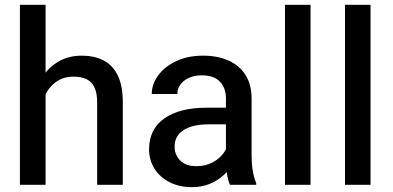

<svg xmlns="http://www.w3.org/2000/svg" viewBox="-20 -770 1636 800"><path d="M169.9 0H63V-750H169.9ZM109.9 -284.7Q110.4 -357.4 136.7 -414.6Q163.1 -471.7 210.2 -504.9Q257.3 -538.1 320.3 -538.1Q372.6 -538.1 410.9 -518.6Q449.2 -499 470.5 -456.1Q491.7 -413.1 491.7 -342.3V0H384.8V-343.3Q384.8 -382.3 373.5 -406Q362.3 -429.7 340.3 -440.2Q318.4 -450.7 286.1 -450.7Q253.4 -450.7 228 -437.5Q202.6 -424.3 184.8 -401.1Q167 -377.9 157.7 -347.9Q148.4 -317.9 148.4 -283.7Z M921.4 -359.4Q921.4 -403.8 896.2 -429.9Q871.1 -456.1 820.8 -456.1Q790 -456.1 767.1 -445.6Q744.1 -435.1 731.4 -417.5Q718.8 -399.9 718.8 -378.4H612.3Q612.3 -418.9 638.7 -455.3Q665 -491.7 713.4 -514.9Q761.7 -538.1 826.7 -538.1Q885.3 -538.1 930.9 -518.3Q976.6 -498.5 1002.4 -458.5Q1028.3 -418.5 1028.3 -358.4V-119.1Q1028.3 -87.4 1033.2 -58.3Q1038.1 -29.3 1047.4 -7.8V0H938Q930.2 -17.6 925.8 -45.7Q921.4 -73.7 921.4 -99.6ZM938 -252H852.5Q781.7 -252 744.6 -227.8Q707.5 -203.6 707.5 -159.2Q707.5 -124.5 731 -101.1Q754.4 -77.6 798.3 -77.6Q836.9 -77.6 866.2 -93.5Q895.5 -109.4 912.1 -132.8Q928.7 -156.2 929.7 -177.7L968.8 -128.9Q963.9 -108.4 949.5 -84.7Q935.1 -61 911.1 -39.6Q887.2 -18.1 854.5 -4.2Q821.8 9.8 779.8 9.8Q727.1 9.8 686.8 -10.7Q646.5 -31.2 623.8 -67.1Q601.1 -103 601.1 -147Q601.1 -231.9 664.8 -276.6Q728.5 -321.3 840.8 -321.3H938Z M1273.9 0H1167.5V-750H1273.9Z M1523.9 0H1417.5V-750H1523.9Z"/></svg>

Font: Heebo Medium
Style: Regular
Weight: 500
Designer: Oded Ezer
Foundry: Ezer Type House
Version: Version 3.100